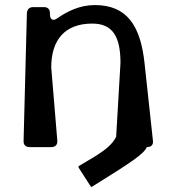

<svg xmlns="http://www.w3.org/2000/svg" viewBox="-20 -580 696 757"><path d="M583 -25 550 -330C534 -481 479 -560 354 -560C294 -560 245 -535 206 -508C190 -496 177 -502 177 -523V-527C177 -543 169 -552 153 -552H111C95 -552 87 -543 86 -528L73 -25C72 -9 81 0 97 0H182C198 0 207 -9 206 -25L182 -314C182 -421 234 -487 344 -487C424 -487 455 -436 455 -332L438 -41C425 -14 400 9 349 40L292 74C289 75 289 78 290 81L337 154C339 157 341 158 343 156C499 59 546 28 559 0C576 0 585 -9 583 -25Z"/></svg>

Font: OpenDyslexic3
Style: Regular
Weight: 400
Designer: Abelardo Gonzalez
Version: Version 3.001;PS 003.001;hotconv 1.0.88;makeotf.lib2.5.64775